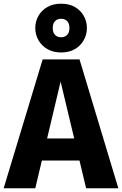

<svg xmlns="http://www.w3.org/2000/svg" viewBox="-33 -1013 657 1033"><path d="M196.5 -693.4H394.9L603.7 0H430.3L293.1 -573.9L156.8 0H-13.3ZM203.7 -268.1H382.7L409.5 -149.3H177ZM295.7 -993.1Q339.1 -993.1 369.8 -975.4Q400.6 -957.7 417.6 -927.7Q434.6 -897.8 434.6 -862.2Q434.6 -827 417.6 -796.9Q400.6 -766.8 369.8 -748.7Q339.1 -730.7 295.7 -730.7Q253.4 -730.7 222.1 -748.7Q190.8 -766.8 173.8 -796.9Q156.8 -827 156.8 -862.2Q156.8 -897.8 173.8 -927.7Q190.8 -957.7 222.1 -975.4Q253.4 -993.1 295.7 -993.1ZM295.7 -912Q275.7 -912 263.3 -899.5Q250.8 -887 250.8 -862.2Q250.8 -837.5 263.3 -825Q275.7 -812.5 295.7 -812.5Q315.4 -812.5 328 -825Q340.6 -837.5 340.6 -862.2Q340.6 -887 328.2 -899.5Q315.7 -912 295.7 -912Z"/></svg>

Font: Fira Sans Variable
Style: Regular
Weight: 400
Designer: Carrois Corporate & Edenspiekermann AG
Foundry: Carrois Corporate GbR & Edenspiekermann AG
Version: Version 4.202